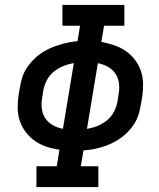

<svg xmlns="http://www.w3.org/2000/svg" viewBox="-20 -755 640 775"><path d="M127 0V-84H209L220 -151Q194 -154 168.5 -162.5Q143 -171 122 -185.5Q101 -200 85 -220.5Q69 -241 60.5 -265.5Q52 -290 51.5 -317.5Q51 -345 55 -372L61 -405Q64 -424 70 -443Q76 -462 87 -479Q98 -496 112 -511Q126 -526 143 -538Q160 -550 178.5 -558.5Q197 -567 216 -573Q235 -579 254 -583Q273 -587 293 -589L303 -651H232V-735H482V-651H400L389 -586Q415 -581 440.5 -572.5Q466 -564 487 -549.5Q508 -535 524 -514.5Q540 -494 548.5 -469.5Q557 -445 557.5 -417.5Q558 -390 554 -363L548 -330Q545 -311 539 -292Q533 -273 522.5 -256Q512 -239 497.5 -224Q483 -209 466 -197Q449 -185 431 -176.5Q413 -168 393.5 -162Q374 -156 355 -152.5Q336 -149 317 -148L306 -84H377V0ZM234 -235 278 -500Q257 -497 236 -488.5Q215 -480 197.5 -466Q180 -452 169.5 -432Q159 -412 155 -391L150 -359Q146 -336 149 -314.5Q152 -293 164 -276Q176 -259 194.5 -249Q213 -239 234 -235ZM331 -235Q352 -238 373 -246.5Q394 -255 411.5 -269Q429 -283 439.5 -303Q450 -323 454 -344L459 -376Q463 -399 460 -420.5Q457 -442 445 -459Q433 -476 414.5 -486Q396 -496 375 -500Z"/></svg>

Font: Iosevka Slab MdExObl
Style: Regular
Weight: 500
Width: 7
Italic angle: -9°
Monospace: yes
Designer: Belleve Invis
Foundry: Belleve Invis
Version: Version 11.1.1; ttfautohint (v1.8.3)